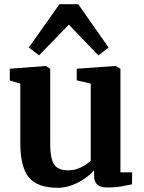

<svg xmlns="http://www.w3.org/2000/svg" viewBox="-20 -881 682 912"><path d="M490.5 9.5Q457 9.5 442 -4.2Q427 -18 427 -46V-72.5Q411 -53 383.5 -33.8Q356 -14.5 322.8 -1.8Q289.5 11 254.5 11Q158 11 117.2 -38.2Q76.5 -87.5 76.5 -201.5V-484L26.5 -498V-554.5L196.5 -567.5H197.5L218.5 -554.5V-202Q218.5 -154 226 -125.8Q233.5 -97.5 251.8 -84.8Q270 -72 302 -72Q328 -72 349 -79.5Q370 -87 385.5 -97.5Q401 -108 411 -117V-484L344.5 -499.5V-554.5L526 -567.5H528.5L552 -554.5V-62.5H607.5L607 -5.5Q589 -1.5 559 4Q529 9.5 490.5 9.5ZM165.5 -618 117 -655.5 262.5 -861H351.5L496 -655L447 -618L307 -764Z"/></svg>

Font: Merriweather Light 18pt
Style: Bold
Weight: 700
Version: Version 2.100